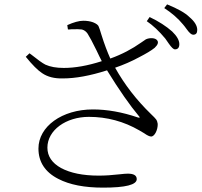

<svg xmlns="http://www.w3.org/2000/svg" viewBox="-20 -828 923 879"><path d="M452 31C555 31 606 18 606 -8C606 -25 592 -33 565 -33C557 -33 544 -32 527 -30C493 -26 461 -24 432 -24C359 -24 302 -36 259 -59C218 -82 197 -113 197 -152C197 -232 282 -293 387 -293C470 -293 547 -272 618 -231C623 -228 631 -223 640 -218C654 -208 665 -203 672 -203C688 -203 703 -234 702 -261C701 -268 699 -275 695 -281C691 -286 683 -295 671 -306C605 -370 550 -441 507 -518C545 -531 582 -547 617 -566C648 -582 672 -596 688 -609C703 -623 707 -635 699 -644C691 -655 665 -656 648 -648C643 -645 636 -640 626 -633C585 -604 538 -579 485 -560C472 -589 458 -625 444 -670C439 -687 435 -699 432 -706C430 -713 421 -720 406 -726C392 -731 377 -733 361 -733C342 -733 317 -726 288 -713L291 -693C295 -693 300 -693 307 -694C331 -695 347 -694 355 -693C366 -690 374 -684 381 -674C390 -660 404 -634 422 -597C432 -576 440 -559 446 -548C381 -527 323 -517 272 -517C238 -517 210 -522 188 -532C174 -539 152 -555 122 -579C119 -581 116 -583 115 -584L98 -568C128 -531 153 -506 173 -493C198 -476 229 -468 268 -469C325 -469 392 -481 470 -506C526 -415 575 -345 617 -295C622 -290 620 -288 612 -290C539 -315 470 -327 405 -327C264 -327 156 -249 156 -148C156 -87 186 -40 247 -9C299 18 367 31 452 31ZM781 -602C794 -602 801 -610 801 -626C801 -643 790 -663 768 -684C741 -708 707 -730 665 -750L652 -731C680 -712 708 -686 737 -651C741 -646 746 -638 753 -628C765 -611 774 -602 781 -602ZM864 -669C877 -669 883 -676 883 -691C883 -710 871 -730 847 -750C828 -769 794 -788 745 -808L732 -791C766 -769 795 -744 818 -716C823 -711 828 -703 835 -694C847 -677 857 -669 864 -669Z"/></svg>

Font: AllPunType Light
Style: Regular
Weight: 300
Version: 1.0